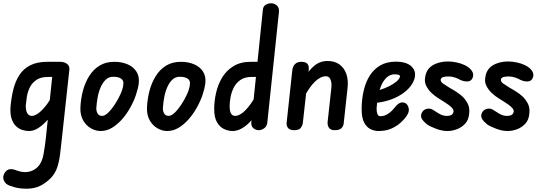

<svg xmlns="http://www.w3.org/2000/svg" viewBox="-67 -792 3327 1168"><path d="M-3 -143Q2 -200 14.5 -249.5Q27 -299 51.5 -336.5Q76 -374 117.5 -395Q159 -416 222 -416H285L276 -324H227Q181 -324 154.5 -306Q128 -288 114.5 -260.5Q101 -233 96.5 -204Q92 -175 90 -153Q89 -119 99 -103Q109 -87 127 -87Q142 -87 162 -100Q182 -113 208 -144Q234 -175 262 -230L250 -94Q231 -71 208.5 -48Q186 -25 161 -10Q136 5 109 5Q90 5 69 -1.5Q48 -8 30.5 -24.5Q13 -41 3.5 -70Q-6 -99 -3 -143ZM-39 260Q-24 237 -3.5 237Q17 237 34 245Q42 248 56.5 251.5Q71 255 85 255Q107 255 127 247Q147 239 163 223Q189 196 197.5 148Q206 100 212 48L260 -416H301Q323 -416 340 -404Q357 -392 355 -369L309 54Q304 103 298.5 146.5Q293 190 281 226.5Q269 263 243 290Q213 321 177.5 338.5Q142 356 94 356Q54 356 21.5 347Q-11 338 -25 329Q-38 320 -45 301.5Q-52 283 -39 260Z M545 5Q515 5 486 -11.5Q457 -28 439 -59.5Q421 -91 422 -135Q424 -188 437 -238Q450 -288 475 -328.5Q500 -369 538 -392.5Q576 -416 629 -416Q673 -416 708.5 -401Q744 -386 763 -356.5Q782 -327 777 -284Q773 -253 760 -214.5Q747 -176 725.5 -137.5Q704 -99 676 -67Q648 -35 615 -15Q582 5 545 5ZM554 -87Q571 -87 591.5 -107Q612 -127 632 -157.5Q652 -188 666.5 -220.5Q681 -253 683 -278Q687 -301 670.5 -313Q654 -325 622 -325Q595 -325 576.5 -307.5Q558 -290 545.5 -261.5Q533 -233 527 -200Q521 -167 519 -136Q518 -118 526 -102.5Q534 -87 554 -87Z M950 5Q920 5 891 -11.5Q862 -28 844 -59.5Q826 -91 827 -135Q829 -188 842 -238Q855 -288 880 -328.5Q905 -369 943 -392.5Q981 -416 1034 -416Q1078 -416 1113.5 -401Q1149 -386 1168 -356.5Q1187 -327 1182 -284Q1178 -253 1165 -214.5Q1152 -176 1130.5 -137.5Q1109 -99 1081 -67Q1053 -35 1020 -15Q987 5 950 5ZM959 -87Q976 -87 996.5 -107Q1017 -127 1037 -157.5Q1057 -188 1071.5 -220.5Q1086 -253 1088 -278Q1092 -301 1075.5 -313Q1059 -325 1027 -325Q1000 -325 981.5 -307.5Q963 -290 950.5 -261.5Q938 -233 932 -200Q926 -167 924 -136Q923 -118 931 -102.5Q939 -87 959 -87Z M1507 0Q1489 0 1474 -12.5Q1459 -25 1462 -52L1532 -732Q1534 -754 1549.5 -763Q1565 -772 1581 -772Q1603 -772 1617.5 -758.5Q1632 -745 1630 -720L1559 -45Q1556 -23 1540 -11.5Q1524 0 1507 0ZM1236 -129Q1236 -177 1247.5 -227.5Q1259 -278 1284.5 -320.5Q1310 -363 1353 -389.5Q1396 -416 1459 -416H1524L1515 -324H1464Q1422 -324 1395.5 -305.5Q1369 -287 1355 -259Q1341 -231 1335.5 -201Q1330 -171 1330 -146Q1330 -117 1338 -102Q1346 -87 1365 -87Q1379 -87 1399.5 -99.5Q1420 -112 1445.5 -143.5Q1471 -175 1500 -230L1488 -92Q1470 -66 1447.5 -44Q1425 -22 1399.5 -8.5Q1374 5 1348 5Q1322 5 1296 -7Q1270 -19 1253 -48.5Q1236 -78 1236 -129Z M1722 0Q1695 0 1684.5 -14.5Q1674 -29 1677 -48L1711 -363Q1713 -387 1727 -401.5Q1741 -416 1766 -416Q1794 -416 1804 -402.5Q1814 -389 1811 -366L1775 -42Q1773 -29 1763 -14.5Q1753 0 1722 0ZM1969 0Q1944 0 1934 -15Q1924 -30 1926 -50L1949 -260Q1951 -278 1948 -293.5Q1945 -309 1937.5 -318.5Q1930 -328 1915 -328Q1883 -328 1848.5 -295Q1814 -262 1775 -187L1790 -323Q1811 -364 1845.5 -392.5Q1880 -421 1926 -421Q1969 -421 1998 -400Q2027 -379 2040 -342Q2053 -305 2047 -254L2024 -43Q2023 -26 2011 -13Q1999 0 1969 0Z M2235 5Q2210 5 2186 -7Q2162 -19 2147 -49Q2132 -79 2133 -136Q2134 -192 2146 -243Q2158 -294 2183 -333Q2208 -372 2247 -394.5Q2286 -417 2343 -417Q2410 -416 2439 -385Q2468 -354 2453 -309Q2443 -279 2417.5 -252.5Q2392 -226 2356 -206.5Q2320 -187 2276.5 -176Q2233 -165 2188 -165L2198 -237Q2216 -237 2243 -245Q2270 -253 2297 -266Q2324 -279 2343 -294.5Q2362 -310 2366 -325Q2368 -333 2358 -336.5Q2348 -340 2335 -340Q2305 -340 2284 -319.5Q2263 -299 2250.5 -267.5Q2238 -236 2232 -200Q2226 -164 2224 -134Q2223 -117 2228 -101Q2233 -85 2246 -85Q2268 -85 2286 -95Q2304 -105 2317 -118.5Q2330 -132 2337 -141Q2352 -161 2369 -167Q2386 -173 2403 -162Q2415 -153 2419.5 -132Q2424 -111 2405 -84Q2394 -68 2371.5 -47Q2349 -26 2315.5 -10.5Q2282 5 2235 5Z M2654 5Q2623 5 2587.5 -8Q2552 -21 2531 -35Q2511 -51 2500 -68Q2489 -85 2499 -106Q2508 -125 2529.5 -130Q2551 -135 2568 -123Q2581 -114 2604 -100.5Q2627 -87 2650 -87Q2670 -87 2680 -93.5Q2690 -100 2692 -113Q2693 -123 2685 -133Q2677 -143 2662 -154Q2652 -161 2634.5 -172.5Q2617 -184 2602 -193Q2582 -205 2561 -224Q2540 -243 2527 -267.5Q2514 -292 2519 -319Q2525 -370 2564 -394Q2603 -418 2658 -418Q2682 -418 2709.5 -412.5Q2737 -407 2762 -395Q2792 -380 2805 -358.5Q2818 -337 2806 -314Q2797 -297 2775.5 -296.5Q2754 -296 2733 -306Q2722 -313 2702 -320Q2682 -327 2661 -327Q2644 -327 2630.5 -323.5Q2617 -320 2614 -309Q2612 -295 2628.5 -283.5Q2645 -272 2668 -258Q2688 -247 2709.5 -233Q2731 -219 2745 -206Q2762 -191 2777 -164Q2792 -137 2787 -100Q2784 -63 2763 -40Q2742 -17 2713 -6Q2684 5 2654 5Z M3020 5Q2989 5 2953.5 -8Q2918 -21 2897 -35Q2877 -51 2866 -68Q2855 -85 2865 -106Q2874 -125 2895.5 -130Q2917 -135 2934 -123Q2947 -114 2970 -100.5Q2993 -87 3016 -87Q3036 -87 3046 -93.5Q3056 -100 3058 -113Q3059 -123 3051 -133Q3043 -143 3028 -154Q3018 -161 3000.5 -172.5Q2983 -184 2968 -193Q2948 -205 2927 -224Q2906 -243 2893 -267.5Q2880 -292 2885 -319Q2891 -370 2930 -394Q2969 -418 3024 -418Q3048 -418 3075.5 -412.5Q3103 -407 3128 -395Q3158 -380 3171 -358.5Q3184 -337 3172 -314Q3163 -297 3141.5 -296.5Q3120 -296 3099 -306Q3088 -313 3068 -320Q3048 -327 3027 -327Q3010 -327 2996.5 -323.5Q2983 -320 2980 -309Q2978 -295 2994.5 -283.5Q3011 -272 3034 -258Q3054 -247 3075.5 -233Q3097 -219 3111 -206Q3128 -191 3143 -164Q3158 -137 3153 -100Q3150 -63 3129 -40Q3108 -17 3079 -6Q3050 5 3020 5Z"/></svg>

Font: Edu NSW ACT Foundation SemiBold
Style: Regular
Weight: 600
Version: Version 1.003